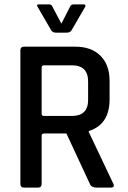

<svg xmlns="http://www.w3.org/2000/svg" viewBox="-20 -856 582 876"><path d="M235 -707Q221 -707 214 -717L152 -824Q144 -836 158 -836H204Q215 -836 219 -826L260 -748L300 -826Q304 -836 316 -836H362Q368 -836 369.5 -832Q371 -828 368 -824L306 -717Q299 -707 284 -707ZM153 0H90Q73 0 73 -17V-626Q73 -643 90 -643H324Q397 -643 438.5 -601.5Q480 -560 480 -487V-403Q480 -288 385 -258V-254L496 -20Q507 0 483 0H421Q397 0 390 -17L283 -247H182Q170 -247 170 -237V-17Q170 0 153 0ZM181 -327H308Q382 -327 382 -400V-484Q382 -558 308 -558H181Q170 -558 170 -548V-337Q170 -327 181 -327Z"/></svg>

Font: Rajdhani SemiBold
Style: Regular
Weight: 600
Designer: Satya Rajpurohit, Jyotish Sonowal
Foundry: Indian Type Foundry
Version: Version 1.201 February 1, 2022